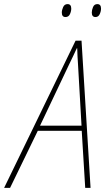

<svg xmlns="http://www.w3.org/2000/svg" viewBox="-78 -915 518 935"><path d="M269 -873Q269 -895 251 -895Q236 -895 229.5 -880.5Q223 -866 223 -854Q223 -832 241 -832Q256 -832 262.5 -846Q269 -860 269 -873ZM414 -873Q414 -895 396 -895Q381 -895 375 -880.5Q369 -866 369 -854Q369 -832 387 -832Q401 -832 407.5 -846Q414 -860 414 -873ZM258 -600Q269 -623 278.5 -642.5Q288 -662 296 -680H298Q298 -662 299.5 -641Q301 -620 302 -600L319 -303H117ZM-29 0 106 -278H320L337 0H363L319 -717H290L-58 0Z"/></svg>

Font: Noto Sans Display SemiCondensed Thin
Style: Italic
Weight: 250
Width: 4
Designer: Monotype Design team
Foundry: Monotype Imaging Inc.
Version: 1.000